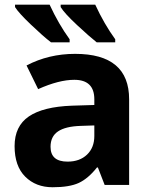

<svg xmlns="http://www.w3.org/2000/svg" viewBox="-20 -786 644 816"><path d="M194.8 -162.1Q194.8 -99.1 267.1 -99.1Q318.8 -99.1 349.9 -128.9Q380.9 -158.7 380.9 -208V-252.9L323.2 -251Q258.3 -249 226.6 -227.5Q194.8 -206.1 194.8 -162.1ZM286.1 -336.9 380.9 -339.8V-363.8Q380.9 -446.8 295.9 -446.8Q230.5 -446.8 142.1 -407.2L92.8 -507.8Q187 -557.1 299.3 -557.1Q528.8 -557.1 528.8 -363.8V0H424.8L396 -74.2H392.1Q354.5 -26.9 314.7 -8.5Q274.9 9.8 203.6 9.8Q132.3 9.8 87.2 -35.2Q42 -80.1 42 -165Q42 -250 102.8 -291.3Q163.6 -332.5 286.1 -336.9ZM275.9 -606H196.8Q161.1 -633.8 110.1 -682.6Q59.1 -731.4 43.9 -755.9V-766.1H190.9Q229 -683.6 275.9 -619.1ZM469.7 -606H391.1Q360.8 -629.9 307.6 -679.4Q254.4 -729 237.8 -755.9V-766.1H384.8Q422.9 -683.6 469.7 -619.1Z"/></svg>

Font: NotoSans-Bold
Style: Bold
Weight: 700
Designer: Monotype Design team
Foundry: Monotype Imaging Inc.
Version: Version 1.04